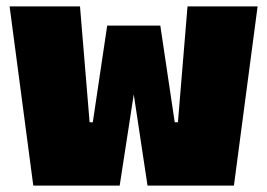

<svg xmlns="http://www.w3.org/2000/svg" viewBox="-20 -580 835 600"><path d="M84 0 10 -560H230L260 -198H270L315 -500H481L526 -198H536L566 -560H785L711 0H441L398 -285L354 0Z"/></svg>

Font: Tektur SemiCondensed Black
Style: Regular
Weight: 900
Width: 4
Designer: Adam Jagosz
Foundry: Adam Jagosz
Version: Version 1.005;gftools[0.9.30]